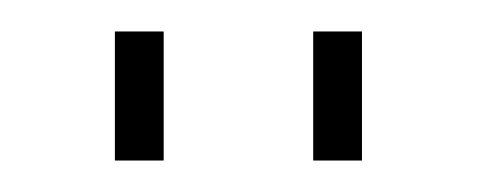

<svg xmlns="http://www.w3.org/2000/svg" viewBox="-20 -749 303 122"><path d="M53 -647V-729H84V-647ZM179 -647V-729H210V-647Z"/></svg>

Font: Raleway-v4020 ExtraLight
Style: Regular
Weight: 275
Designer: Matt McInerney, Pablo Impallari, Rodrigo Fuenzalida
Foundry: Matt McInerney, Pablo Impallari, Rodrigo Fuenzalida
Version: Version 4.020;PS 004.020;hotconv 1.0.88;makeotf.lib2.5.64775